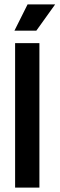

<svg xmlns="http://www.w3.org/2000/svg" viewBox="-20 -857 272 877"><path d="M49 0V-660H160V0ZM146 -717H46L106 -837H232Z"/></svg>

Font: Bricolage Grotesque 48pt Medium
Style: Regular
Weight: 500
Designer: Mathieu Triay
Foundry: Atelier Triay
Version: Version 1.000; ttfautohint (v1.8.4.7-5d5b);gftools[0.9.32]